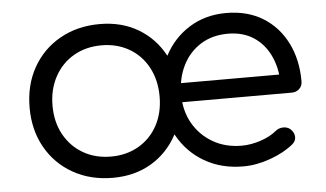

<svg xmlns="http://www.w3.org/2000/svg" viewBox="-44 -620 1175 693"><g transform="rotate(-5 543.5 -273.5)"><path d="M339 5Q258 5 195 -30.5Q132 -66 96.5 -129Q61 -192 61 -273Q61 -355 96.5 -418Q132 -481 195 -516.5Q258 -552 339 -552Q418 -552 478 -516.5Q538 -481 572 -418Q606 -355 606 -273Q606 -192 572 -129Q538 -66 478 -30.5Q418 5 339 5ZM339 -72Q395 -72 439 -97.5Q483 -123 507.5 -168.5Q532 -214 532 -273Q532 -332 507.5 -378Q483 -424 439 -449.5Q395 -475 339 -475Q282 -475 238 -449.5Q194 -424 169 -378Q144 -332 144 -273Q144 -214 169 -168.5Q194 -123 238 -97.5Q282 -72 339 -72ZM812 5Q732 5 671 -30.5Q610 -66 575 -129Q540 -192 540 -273Q540 -355 573 -417.5Q606 -480 664 -516Q722 -552 797 -552Q874 -552 930 -517.5Q986 -483 1016.5 -422Q1047 -361 1047 -283Q1047 -266 1036 -255.5Q1025 -245 1008 -245H590V-314H1012L971 -284Q970 -339 949 -383Q928 -427 889.5 -452Q851 -477 797 -477Q740 -477 698 -450.5Q656 -424 633 -378Q610 -332 610 -273Q610 -214 636 -168.5Q662 -123 707.5 -96.5Q753 -70 812 -70Q846 -70 881.5 -82Q917 -94 938 -112Q950 -122 965.5 -122.5Q981 -123 992 -114Q1006 -101 1006.5 -85.5Q1007 -70 994 -59Q960 -31 909.5 -13Q859 5 812 5Z"/></g></svg>

Font: Comfortaa Medium
Style: Regular
Weight: 500
Designer: Johan Aakerlund
Foundry: Johan Aakerlund
Version: Version 3.104; ttfautohint (v1.8.1.43-b0c9)